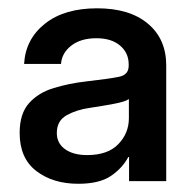

<svg xmlns="http://www.w3.org/2000/svg" viewBox="-20 -759 469 467"><path d="M170.4 -312Q108.9 -312 68.4 -343Q27.8 -374 27.8 -435.5Q27.8 -482.9 50.8 -508.3Q73.7 -533.7 110.8 -544.9Q147.9 -556.2 189.9 -561Q246.6 -567.4 269.8 -572.3Q293 -577.1 293 -599.1V-602.5Q293 -630.4 272 -648.2Q251 -666 214.4 -666Q176.8 -666 153.6 -648.2Q130.4 -630.4 128.4 -603.5H38.6Q42 -663.6 89.1 -701.2Q136.2 -738.8 216.3 -738.8Q295.4 -738.8 339.8 -701.4Q384.3 -664.1 384.3 -600.1V-318.4H293.9V-377H292Q277.8 -350.1 249.8 -331.1Q221.7 -312 170.4 -312ZM191.9 -381.8Q242.2 -381.8 267.8 -408.4Q293.5 -435.1 293.5 -471.7V-518.1Q284.7 -511.7 257.8 -506.6Q231 -501.5 198.2 -496.6Q166.5 -492.2 142.3 -478.8Q118.2 -465.3 118.2 -435.5Q118.2 -410.6 138.2 -396.2Q158.2 -381.8 191.9 -381.8Z"/></svg>

Font: Inter Display Medium
Style: Regular
Weight: 500
Designer: Rasmus Andersson
Foundry: rsms
Version: Version 4.001;git-9221beed3